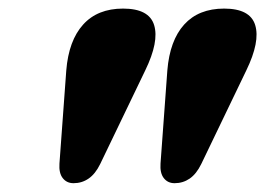

<svg xmlns="http://www.w3.org/2000/svg" viewBox="-20 -806 603 436"><path d="M147 -390Q131.5 -390 122.5 -401.5Q113.5 -413 115 -434.5L130.5 -646Q136 -714 168.8 -750.2Q201.5 -786.5 259.5 -786.5Q318.5 -786.5 330 -749Q341.5 -711.5 310 -646.5L207.5 -433.5Q196.5 -411 181.2 -400.5Q166 -390 147 -390ZM376.5 -390Q361 -390 352 -401.5Q343 -413 344.5 -434.5L360 -646Q365.5 -714 398.2 -750.2Q431 -786.5 489 -786.5Q548 -786.5 559.5 -749Q571 -711.5 539.5 -646.5L437 -433.5Q426 -411 410.8 -400.5Q395.5 -390 376.5 -390Z"/></svg>

Font: Fraunces
Style: Italic
Weight: 900
Italic angle: -16°
Version: Version 1.000;[0bf87f6ff]